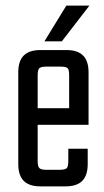

<svg xmlns="http://www.w3.org/2000/svg" viewBox="-20 -663 370 683"><path d="M114 -395V-90Q114 -71 120 -65Q126 -59 145 -59H169V0H124Q84 0 64.5 -19.5Q45 -39 45 -79V-406Q45 -446 64.5 -465.5Q84 -485 124 -485H176V-426H145Q126 -426 120 -420.5Q114 -415 114 -395ZM226 -229V-395Q226 -415 220.5 -420.5Q215 -426 195 -426H161V-485H216Q256 -485 275.5 -465.5Q295 -446 295 -406V-229ZM223 -90V-134H292V-79Q292 -39 272.5 -19.5Q253 0 213 0H161V-59H192Q212 -59 217.5 -65Q223 -71 223 -90ZM295 -278V-219H75V-278ZM138 -516 216 -643H298L200 -516Z"/></svg>

Font: Teko Variable Light
Style: Regular
Weight: 300
Designer: Manushi Parikh, Jonny Pinhorn
Foundry: Indian Type Foundry
Version: Version 3.000